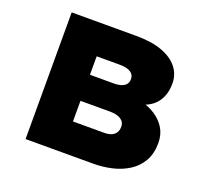

<svg xmlns="http://www.w3.org/2000/svg" viewBox="-120 -848 1081 997"><g transform="rotate(20 420.5 -350.0)"><path d="M114 0V-700H472Q556 -700 613.5 -679Q671 -658 701.5 -620Q732 -582 732 -531Q732 -469 701 -427.5Q670 -386 609 -372V-390Q654 -379 690 -356Q726 -333 747.5 -298Q769 -263 769 -216Q769 -157 745 -115.5Q721 -74 680.5 -48.5Q640 -23 590.5 -11.5Q541 0 488 0ZM314 -170H486Q508 -170 524 -176Q540 -182 549.5 -195.5Q559 -209 559 -229Q559 -250 547.5 -261.5Q536 -273 518.5 -278.5Q501 -284 481 -284H314ZM314 -428H445Q470 -428 487.5 -434Q505 -440 513.5 -451.5Q522 -463 522 -480Q522 -504 501.5 -517Q481 -530 443 -530H314Z"/></g></svg>

Font: Lexend Exa Black
Style: Regular
Weight: 900
Designer: Bonnie Shaver-Troup, Thomas Jockin
Foundry: Lexend
Version: Version 1.007